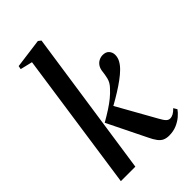

<svg xmlns="http://www.w3.org/2000/svg" viewBox="-247 -899 993 993"><g transform="rotate(-45 249.0 -403.0)"><path d="M28.5 0 138.5 -760 72 -776 75.5 -794.5 237.5 -816 252.5 -804.5 134.5 0ZM372 10.5Q353 10.5 338.5 4.2Q324 -2 311.8 -18Q299.5 -34 286 -63L183 -272.5Q217 -292 243.2 -309Q269.5 -326 290.2 -343Q311 -360 328.5 -379.5Q349 -400.5 354.8 -425Q360.5 -449.5 362 -466Q364 -487 373 -500.8Q382 -514.5 395.5 -521.2Q409 -528 423 -528Q446.5 -528 458.2 -514.5Q470 -501 470 -482.5Q470 -462 459.2 -443.2Q448.5 -424.5 431 -408Q416.5 -393.5 392.2 -375.5Q368 -357.5 339.5 -339.8Q311 -322 282.8 -306.2Q254.5 -290.5 231 -280L270.5 -312.5L394.5 -91.5Q407.5 -67.5 417 -58Q426.5 -48.5 438 -48.5Q450 -48.5 461.8 -55Q473.5 -61.5 487 -75.5L498.5 -56Q489 -42 471 -26.5Q453 -11 428 -0.2Q403 10.5 372 10.5Z"/></g></svg>

Font: Merriweather 120pt Medium
Style: Italic
Weight: 500
Italic angle: -7.8°
Version: Version 2.101